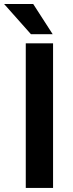

<svg xmlns="http://www.w3.org/2000/svg" viewBox="-50 -924 357 944"><path d="M210.9 -710.9V0H76.7V-710.9ZM113.3 -904.3 209 -755.9H102.1L-29.8 -904.3Z"/></svg>

Font: Vazirmatn UI SemiBold
Style: Regular
Weight: 600
Designer: Saber Rastikerdar
Foundry: Saber Rastikerdar
Version: Version 33.003